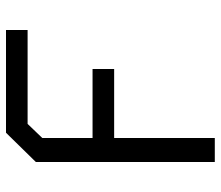

<svg xmlns="http://www.w3.org/2000/svg" viewBox="-68 -668 736 640"><g transform="rotate(-90 300.0 -348.0)"><path d="M177.5 -696 80 -596.5V0H160V-335.5H390V-407.5H160V-575L207 -624H520V-696Z"/></g></svg>

Font: Kode
Style: Regular
Weight: 400
Monospace: yes
Designer: Isa Ozler
Foundry: Kadena LLC
Version: Version 1.000;gftools[0.9.28]